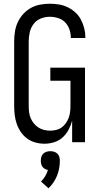

<svg xmlns="http://www.w3.org/2000/svg" viewBox="-20 -763 540 1030"><path d="M219 8Q194 8 170 1.5Q146 -5 126 -19.5Q106 -34 92 -54.5Q78 -75 70 -98Q62 -121 59 -145.5Q56 -170 56 -195V-540Q56 -566 60 -592.5Q64 -619 75 -643Q86 -667 104 -687Q122 -707 145 -720Q168 -733 194.5 -738Q221 -743 247 -743Q272 -743 296.5 -739Q321 -735 343.5 -724Q366 -713 384.5 -696Q403 -679 414.5 -657Q426 -635 432 -611Q438 -587 438 -562V-559H360V-561Q360 -583 352.5 -605Q345 -627 329.5 -643Q314 -659 292 -666Q270 -673 247 -673Q222 -673 198.5 -663.5Q175 -654 160 -634Q145 -614 139.5 -589.5Q134 -565 134 -540V-195Q134 -178 136 -161.5Q138 -145 144.5 -129.5Q151 -114 161.5 -101Q172 -88 186 -79Q200 -70 216.5 -66Q233 -62 249 -62Q265 -62 281.5 -66Q298 -70 311 -79.5Q324 -89 333.5 -102.5Q343 -116 348.5 -131Q354 -146 356 -162.5Q358 -179 358 -195V-330H250V-400H436V0H367V-115Q360 -90 347.5 -66.5Q335 -43 315.5 -25.5Q296 -8 270.5 0Q245 8 219 8ZM240 247 200 211Q213 198 222.5 182Q232 166 237 149Q229 147 221 143Q213 139 208 132Q203 125 201 116Q199 107 199 99Q199 88 202 78Q205 68 212.5 61Q220 54 230 51Q240 48 250 48Q260 48 270 51Q280 54 287.5 61Q295 68 298 78Q301 88 301 99Q301 119 297.5 139.5Q294 160 286 179.5Q278 199 266.5 216Q255 233 240 247Z"/></svg>

Font: Iosevka NFM
Style: Regular
Weight: 400
Monospace: yes
Designer: Belleve Invis
Foundry: Belleve Invis
Version: Version 29.0.4; ttfautohint (v1.8.4);Nerd Fonts 3.3.0